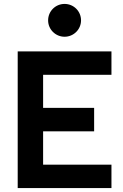

<svg xmlns="http://www.w3.org/2000/svg" viewBox="-20 -954 626 974"><path d="M69.8 0H545.4V-118.7H198.7V-287.6H457.5V-406.7H198.7V-574.7H545.4V-693.4H69.8ZM307.6 -767.6C353.5 -767.6 391.1 -804.7 391.1 -850.6C391.1 -897.5 353.5 -934.1 307.6 -934.1C261.7 -934.1 224.1 -897.5 224.1 -850.6C224.1 -804.7 261.7 -767.6 307.6 -767.6Z"/></svg>

Font: Cascadia Code
Style: Bold
Weight: 700
Monospace: yes
Designer: Aaron Bell
Foundry: Saja Typeworks
Version: Version 2404.023